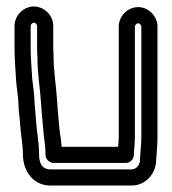

<svg xmlns="http://www.w3.org/2000/svg" viewBox="-20 -534 533 595"><path d="M137 -9C114 -9 101 -23 101 -56C101 -94 94 -125 92 -156C91 -176 88 -200 87 -216C87 -238 82 -273 80 -288C78 -322 75 -355 75 -386V-454C75 -458 81 -464 85 -464C89 -464 95 -458 95 -454V-386C95 -377 95 -368 96 -358C96 -306 104 -261 107 -217L109 -189C112 -160 113 -139 116 -112C118 -97 121 -78 121 -56V-54C121 -39 135 -29 146 -29H370C385 -29 395 -43 395 -54V-59L397 -86C398 -98 398 -106 398 -116V-452C398 -456 404 -462 408 -462C412 -462 418 -456 418 -452V-117C418 -104 418 -94 417 -84L415 -57C414 -47 414 -42 414 -39C414 -21 400 -9 388 -9ZM145 -386V-454C145 -486 117 -514 85 -514C53 -514 25 -486 25 -454V-386C25 -351 28 -317 30 -284C31 -266 37 -230 37 -215C37 -194 41 -172 42 -154C44 -117 51 -88 51 -56C51 -7 80 41 137 41H388C432 41 464 3 464 -39C464 -42 465 -47 465 -52L467 -80C468 -92 468 -104 468 -117V-452C468 -484 440 -512 408 -512C376 -512 348 -484 348 -452V-116C348 -106 348 -98 347 -90L346 -79H171C170 -92 169 -105 166 -119C163 -143 162 -162 159 -193L157 -221C154 -269 146 -314 146 -359C146 -367 145 -376 145 -386Z"/></svg>

Font: Electronic
Style: Outline
Weight: 700
Version: Version 1.011